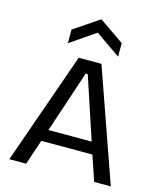

<svg xmlns="http://www.w3.org/2000/svg" viewBox="-130 -999 919 1093"><g transform="rotate(15 329.0 -452.5)"><path d="M30 0 262 -660H396L628 0H530L480 -148H179L129 0ZM324 -583 202 -218H457L336 -583ZM181 -724V-804L330 -905L477 -804V-724L330 -826Z"/></g></svg>

Font: Bricolage Grotesque 10pt
Style: Regular
Weight: 400
Designer: Mathieu Triay
Foundry: Atelier Triay
Version: Version 1.000; ttfautohint (v1.8.4.7-5d5b);gftools[0.9.32]